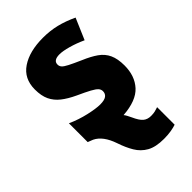

<svg xmlns="http://www.w3.org/2000/svg" viewBox="-237 -647 976 976"><g transform="rotate(-45 250.5 -159.5)"><path d="M341 240Q282 240 247.5 220.5Q213 201 192.5 166.5Q172 132 157 87Q131 11 83 -12Q78 -14 69 -17.5Q60 -21 55 -23V-158Q104 -136 155 -124.5Q206 -113 235 -113Q266 -113 279.5 -123Q293 -133 293 -151Q293 -164 284 -174Q275 -184 251 -197Q227 -210 183 -230Q140 -250 111.5 -272.5Q83 -295 68.5 -325.5Q54 -356 54 -402Q54 -480 113 -519.5Q172 -559 269 -559Q320 -559 365 -548Q410 -537 459 -514L410 -400Q371 -418 332 -429Q293 -440 269 -440Q225 -440 225 -410Q225 -398 233 -389Q241 -380 263.5 -368.5Q286 -357 329 -338Q374 -319 404 -298Q434 -277 448.5 -245.5Q463 -214 463 -166Q463 -91 420.5 -44.5Q378 2 281 9Q287 16 292 26Q297 36 302 46Q319 84 335.5 97.5Q352 111 377 111Q394 111 406.5 108Q419 105 430 101V227Q416 232 393 236Q370 240 341 240Z"/></g></svg>

Font: Noto Sans Disp ExtBd
Style: Regular
Weight: 800
Designer: Monotype Design Team
Foundry: Monotype Imaging Inc.
Version: Version 2.000;GOOG;noto-source:20170915:90ef993387c0; ttfaut